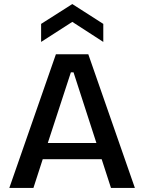

<svg xmlns="http://www.w3.org/2000/svg" viewBox="-20 -928 712 948"><path d="M26 0 256 -660H416L646 0H528L482 -142H191L145 0ZM330 -571 216 -222H456L343 -571ZM183 -721V-810L337 -908L490 -810V-721L337 -820Z"/></svg>

Font: Bricolage Grotesque 10pt Medium
Style: Regular
Weight: 500
Designer: Mathieu Triay
Foundry: Atelier Triay
Version: Version 1.000; ttfautohint (v1.8.4.7-5d5b);gftools[0.9.32]